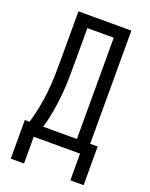

<svg xmlns="http://www.w3.org/2000/svg" viewBox="-163 -819 826 1060"><g transform="rotate(20 250.0 -289.0)"><path d="M36 157V-70H64Q78 -117 87.5 -165.5Q97 -214 102 -263Q107 -312 108 -361Q109 -410 109 -459V-735H420V-70H464V157H386V0H114V157ZM144 -70H342V-665H187V-459Q187 -410 186 -361Q185 -312 180 -263Q175 -214 166.5 -165.5Q158 -117 144 -70Z"/></g></svg>

Font: Iosevka NFM
Style: Regular
Weight: 400
Monospace: yes
Designer: Belleve Invis
Foundry: Belleve Invis
Version: Version 29.0.4; ttfautohint (v1.8.4);Nerd Fonts 3.3.0